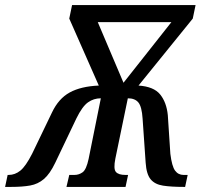

<svg xmlns="http://www.w3.org/2000/svg" viewBox="-61 -734 793 754"><path d="M-41 0 -31 -47H-27Q-2 -47 19 -64Q40 -81 65 -130L143 -292Q169 -347 213 -371Q257 -395 327 -398L211 -661L222 -714H707L696 -661L483 -398Q543 -394 568 -363Q593 -332 598 -282L608 -130Q614 -81 626.5 -64Q639 -47 660 -47H676L666 0H661Q611 0 579 -5Q547 -10 530.5 -30Q514 -50 511 -95L499 -268Q496 -315 482.5 -331.5Q469 -348 441 -348L392 -111Q384 -71 394 -59Q404 -47 432 -47H442L432 0H200L211 -47H231Q249 -47 263.5 -57.5Q278 -68 287 -110L335 -348Q307 -348 284.5 -332Q262 -316 239 -269L156 -95Q135 -51 111.5 -31Q88 -11 57.5 -5.5Q27 0 -17 0ZM424 -409 612 -647H323Z"/></svg>

Font: Noto Serif ExtraCondensed SemiBold
Style: Italic
Weight: 600
Width: 2
Italic angle: -12°
Designer: Monotype Design Team
Foundry: Monotype Imaging Inc.
Version: Version 2.013